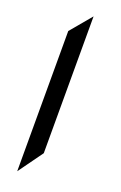

<svg xmlns="http://www.w3.org/2000/svg" viewBox="-142 -827 508 803"><g transform="rotate(20 112.5 -426.0)"><path d="M127.4 -176.3 48.8 -67.4V-691.4L127.4 -785.2Z"/></g></svg>

Font: XB Khoramshahr
Style: Regular
Weight: 400
Designer: Behnam
Foundry: Irmug
Version: Version 8.005 2009